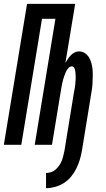

<svg xmlns="http://www.w3.org/2000/svg" viewBox="-32 -755 552 1001"><path d="M208 226V147Q221 147 234.5 142.5Q248 138 258.5 128.5Q269 119 277 107.5Q285 96 290 83Q295 70 298 57Q301 44 304 31L353 -270Q355 -278 356 -285.5Q357 -293 358.5 -300.5Q360 -308 360.5 -315.5Q361 -323 361.5 -330.5Q362 -338 362.5 -345Q363 -352 362.5 -359.5Q362 -367 361.5 -374.5Q361 -382 359.5 -389Q358 -396 354 -402.5Q350 -409 342 -409Q332 -409 324 -399.5Q316 -390 311.5 -380Q307 -370 303.5 -360Q300 -350 297 -339.5Q294 -329 292 -318.5Q290 -308 288 -298L239 0H149L257 -657H187L79 0H-12L109 -735H360L309 -427Q315 -438 322 -448Q329 -458 337.5 -467Q346 -476 357 -481.5Q368 -487 379 -487Q397 -487 410.5 -478Q424 -469 432 -455.5Q440 -442 444.5 -426Q449 -410 450.5 -393.5Q452 -377 451.5 -360Q451 -343 450.5 -326Q450 -309 447.5 -291.5Q445 -274 442 -257L395 31Q391 55 384 78Q377 101 366 123.5Q355 146 338.5 166Q322 186 300.5 199.5Q279 213 255 219.5Q231 226 208 226Z"/></svg>

Font: Iosevka Term Curly SmBd Obl
Style: Regular
Weight: 600
Italic angle: -9°
Designer: Belleve Invis
Foundry: Belleve Invis
Version: Version 32.3.0